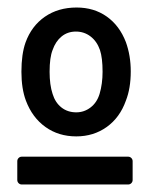

<svg xmlns="http://www.w3.org/2000/svg" viewBox="-20 -728 407 511"><path d="M49 -460Q37 -492 37 -537Q37 -584 48 -615Q64 -659 99.5 -683.5Q135 -708 184 -708Q230 -708 264 -684Q298 -660 315 -616Q328 -580 328 -538Q328 -493 315 -460Q299 -415 264 -390Q229 -365 183 -365Q136 -365 101 -390Q66 -415 49 -460ZM245 -478Q253 -505 253 -537Q253 -574 246 -595Q238 -618 221 -631Q204 -644 182 -644Q160 -644 144 -631Q128 -618 120 -595Q112 -575 112 -537Q112 -502 120 -478Q127 -455 143.5 -442Q160 -429 183 -429Q204 -429 221 -442Q238 -455 245 -478ZM38 -311H321Q326 -311 329.5 -307.5Q333 -304 333 -299V-249Q333 -244 329.5 -240.5Q326 -237 321 -237H38Q33 -237 29.5 -240.5Q26 -244 26 -249V-299Q26 -304 29.5 -307.5Q33 -311 38 -311Z"/></svg>

Font: Barlow SemiBold
Style: Regular
Weight: 600
Designer: Jeremy Tribby
Foundry: Tribby Type
Version: Version 1.422